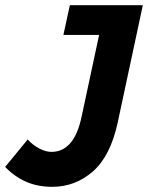

<svg xmlns="http://www.w3.org/2000/svg" viewBox="-55 -710 572 742"><path d="M-35 -65 52 -171Q72 -149 97 -136Q122 -123 144 -123Q187 -123 216.5 -156.5Q246 -190 261 -262L328 -575H190L215 -690H497L400 -237Q372 -107 304 -47.5Q236 12 147 12Q90 12 45 -8Q0 -28 -35 -65Z"/></svg>

Font: Radio Canada Condensed
Style: Bold Italic
Weight: 700
Width: 3
Italic angle: -12°
Designer: Charles Daoud, Etienne Aubert Bonn, Alexandre Saumier Demers, Jacques Le Bailly
Foundry: Radio-Canada
Version: Version 2.104; ttfautohint (v1.8.4.7-5d5b);gftools[0.9.28.de